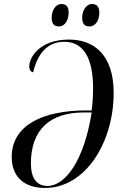

<svg xmlns="http://www.w3.org/2000/svg" viewBox="-20 -921 602 951"><path d="M423 -790C450 -790 472 -816 472 -859C472 -890 457 -901 436 -901C405 -901 387 -866 387 -833C387 -801 401 -790 423 -790ZM272 -790C298 -790 320 -816 320 -860C320 -890 306 -901 284 -901C253 -901 236 -866 236 -833C236 -801 250 -790 272 -790ZM203 10C403 10 543 -215 543 -461C543 -652 443 -725 322 -725C175 -725 125 -636 125 -593C125 -574 133 -565 144 -563C169 -664 220 -714 299 -714C395 -714 441 -630 441 -485C441 -450 439 -411 434 -374H406C193 -374 38 -301 38 -144C38 -46 99 10 203 10ZM215 0C159 0 133 -43 133 -110C133 -279 227 -364 396 -364H434C397 -127 304 0 215 0Z"/></svg>

Font: Noto Serif Display ExtraCondensed Medium
Style: Italic
Weight: 500
Width: 2
Italic angle: -12°
Designer: Monotype Design Team
Foundry: Monotype Imaging Inc.
Version: Version 2.009